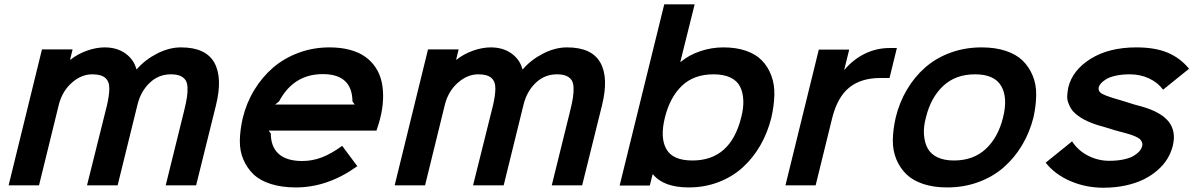

<svg xmlns="http://www.w3.org/2000/svg" viewBox="-20 -860 5540 891"><path d="M981.9 -370.1 890.1 0H749L835 -348.1Q843.8 -383.8 847.4 -408Q851.1 -432.1 850.1 -454.1Q849.1 -476.1 840.8 -488.5Q832.5 -501 815.9 -508.1Q799.3 -515.1 772.9 -515.1Q715.8 -515.1 674.6 -475.6Q633.3 -436 618.2 -375L525.9 0H383.8L476.1 -370.1Q487.3 -418 487.3 -450.2Q487.3 -482.4 468.3 -498.8Q449.2 -515.1 408.2 -515.1Q357.4 -515.1 313 -475.8Q268.6 -436.5 252.9 -374L161.1 0H20L174.8 -630.9H316.9L305.2 -583H307.1Q340.3 -609.4 383.5 -624.8Q426.8 -640.1 465.8 -640.1Q522.5 -640.1 561.8 -612.1Q601.1 -584 612.8 -539.1H615.2Q653.3 -583 709.2 -611.6Q765.1 -640.1 819.8 -640.1Q934.1 -640.1 974.1 -570.1Q1014.2 -500 981.9 -370.1Z M1256.8 -375H1626L1615.7 -389.2Q1614.3 -516.1 1478 -516.1Q1342.3 -516.1 1274.9 -389.2ZM1744.1 -310.1Q1740.7 -294.4 1727.1 -253.9H1227.1L1236.8 -240.2Q1236.8 -178.7 1273.4 -145.8Q1310.1 -112.8 1382.8 -112.8Q1429.2 -112.8 1473.4 -129.6Q1517.6 -146.5 1567.9 -183.1L1638.2 -88.9Q1501.5 9.8 1353 9.8Q1287.6 9.8 1237.3 -6.1Q1187 -22 1156.7 -50.8Q1126.5 -79.6 1109.4 -119.6Q1092.3 -159.7 1093 -207.5Q1093.8 -255.4 1106 -310.1Q1123 -381.3 1159.7 -441.9Q1196.3 -502.4 1247.6 -546.4Q1298.8 -590.3 1366.2 -615.2Q1433.6 -640.1 1508.8 -640.1Q1561.5 -640.1 1604 -628.7Q1646.5 -617.2 1675.8 -595.9Q1705.1 -574.7 1724.4 -544.9Q1743.7 -515.1 1751.5 -478.3Q1759.3 -441.4 1757.6 -399.2Q1755.9 -356.9 1744.1 -310.1Z M2773.4 -370.1 2681.6 0H2540.5L2626.5 -348.1Q2635.3 -383.8 2638.9 -408Q2642.6 -432.1 2641.6 -454.1Q2640.6 -476.1 2632.3 -488.5Q2624 -501 2607.4 -508.1Q2590.8 -515.1 2564.5 -515.1Q2507.3 -515.1 2466.1 -475.6Q2424.8 -436 2409.7 -375L2317.4 0H2175.3L2267.6 -370.1Q2278.8 -418 2278.8 -450.2Q2278.8 -482.4 2259.8 -498.8Q2240.7 -515.1 2199.7 -515.1Q2148.9 -515.1 2104.5 -475.8Q2060.1 -436.5 2044.4 -374L1952.6 0H1811.5L1966.3 -630.9H2108.4L2096.7 -583H2098.6Q2131.8 -609.4 2175 -624.8Q2218.3 -640.1 2257.3 -640.1Q2314 -640.1 2353.3 -612.1Q2392.6 -584 2404.3 -539.1H2406.7Q2444.8 -583 2500.7 -611.6Q2556.6 -640.1 2611.3 -640.1Q2725.6 -640.1 2765.6 -570.1Q2805.7 -500 2773.4 -370.1Z M3419.4 -314Q3431.2 -358.4 3429.4 -395.5Q3427.7 -432.6 3413.8 -459.2Q3399.9 -485.8 3368.9 -500.5Q3337.9 -515.1 3291.5 -515.1Q3200.2 -515.1 3144.5 -461.9Q3088.9 -408.7 3065.4 -314Q3042.5 -220.7 3072.3 -168Q3102.1 -115.2 3193.4 -115.2Q3369.6 -115.2 3419.4 -314ZM3559.6 -314Q3542 -243.7 3508.1 -184.8Q3474.1 -126 3426 -82.5Q3377.9 -39.1 3313.7 -14.6Q3249.5 9.8 3176.3 9.8Q3060.1 9.8 3010.3 -50.8H3008.3L2995.6 1H2855.5L3062.5 -839.8H3203.6L3137.2 -573.2H3139.6Q3176.8 -604.5 3229.2 -622.3Q3281.7 -640.1 3337.4 -640.1Q3396.5 -640.1 3442.1 -624.3Q3487.8 -608.4 3515.9 -579.3Q3543.9 -550.3 3559.3 -509.5Q3574.7 -468.8 3573.5 -419.7Q3572.3 -370.6 3559.6 -314Z M4142.1 -637.2 4107.9 -498H4064.9Q3975.6 -498 3920.9 -453.6Q3866.2 -409.2 3841.8 -312L3765.1 0H3625L3779.8 -629.9H3920.9L3897.9 -537.1H3899.9Q3939 -584 3993.2 -610.6Q4047.4 -637.2 4108.9 -637.2Z M4634.8 -314.9Q4657.7 -406.7 4626.2 -460.9Q4594.7 -515.1 4504.9 -515.1Q4414.6 -515.1 4356.9 -461.2Q4299.3 -407.2 4276.9 -314.9Q4265.1 -271.5 4267.8 -234.9Q4270.5 -198.2 4284.9 -171.6Q4299.3 -145 4330.3 -130.1Q4361.3 -115.2 4406.7 -115.2Q4497.1 -115.2 4554.7 -168.9Q4612.3 -222.7 4634.8 -314.9ZM4775.9 -314.9Q4758.3 -245.6 4723.4 -186.8Q4688.5 -127.9 4638.4 -84Q4588.4 -40 4520.8 -15.1Q4453.1 9.8 4375.5 9.8Q4312.5 9.8 4264.2 -6.3Q4215.8 -22.5 4186 -51.5Q4156.2 -80.6 4139.4 -121.1Q4122.6 -161.6 4123.3 -210.4Q4124 -259.3 4136.7 -314.9Q4153.8 -384.8 4188.5 -443.6Q4223.1 -502.4 4272.9 -546.4Q4322.8 -590.3 4390.1 -615.2Q4457.5 -640.1 4535.6 -640.1Q4598.6 -640.1 4647.2 -624Q4695.8 -607.9 4725.6 -578.9Q4755.4 -549.8 4772.2 -509.3Q4789.1 -468.8 4788.6 -419.7Q4788.1 -370.6 4775.9 -314.9Z M5422.4 -183.1Q5414.6 -151.9 5397.5 -123.5Q5380.4 -95.2 5352.3 -70.6Q5324.2 -45.9 5288.1 -27.8Q5252 -9.8 5203.6 0.7Q5155.3 11.2 5100.1 11.2Q5019.5 11.2 4948 -19.3Q4876.5 -49.8 4832.5 -105L4955.1 -204.1Q4981.9 -162.1 5028.6 -137.9Q5075.2 -113.8 5127.4 -113.8Q5166 -113.8 5195.8 -120.4Q5225.6 -127 5242.4 -137.7Q5259.3 -148.4 5268.1 -158.7Q5276.9 -168.9 5279.3 -179.2Q5282.7 -186.5 5281 -194.8Q5279.3 -203.1 5273.2 -210.7Q5267.1 -218.3 5249.3 -226.6Q5231.4 -234.9 5203.1 -242.2Q5163.1 -252 5100.1 -272Q5079.6 -277.3 5062.5 -283.2Q5045.4 -289.1 5027.8 -296.9Q5010.3 -304.7 4996.8 -313.2Q4983.4 -321.8 4970.5 -332.8Q4957.5 -343.8 4950.2 -356Q4942.9 -368.2 4937.3 -383.5Q4931.6 -398.9 4932.6 -416.3Q4933.6 -433.6 4937.5 -454.1Q4957 -534.7 5041.7 -587.4Q5126.5 -640.1 5253.4 -640.1Q5339.4 -640.1 5397.7 -616Q5456.1 -591.8 5498 -541L5377.4 -443.8Q5353 -477.1 5312.3 -496.1Q5271.5 -515.1 5222.2 -515.1Q5185.5 -515.1 5156.7 -508.5Q5127.9 -502 5112.3 -491.9Q5096.7 -481.9 5088.9 -472.9Q5081.1 -463.9 5079.1 -456.1Q5074.2 -435.5 5096.2 -423.8Q5118.2 -412.1 5183.1 -394Q5255.9 -370.6 5276.4 -366.2Q5367.2 -340.8 5403.1 -295.7Q5439 -250.5 5422.4 -183.1Z"/></svg>

Font: Sinkin Sans 600 SemiBold Italic
Style: Regular
Weight: 600
Italic angle: -112°
Designer: Keith Bates
Foundry: K-Type
Version: Sinkin Sans (version 1.0)  by Keith Bates   •   © 2014   www